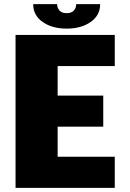

<svg xmlns="http://www.w3.org/2000/svg" viewBox="-20 -906 628 926"><path d="M533.5 -150V0H55V-737.5H533.5V-587.5H258V-445H478V-295H258V-150ZM140 -886H255.5Q255.5 -867.5 267.2 -855Q279 -842.5 301.5 -842.5Q324.5 -842.5 336 -855Q347.5 -867.5 347.5 -886H463Q463 -832 417.2 -800Q371.5 -768 301.5 -768Q231.5 -768 185.8 -800Q140 -832 140 -886Z"/></svg>

Font: Epilogue Black
Style: Regular
Weight: 900
Designer: Tyler Finck
Foundry: Etcetera Type Co
Version: Version 2.111; ttfautohint (v1.8.3)